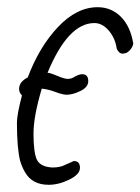

<svg xmlns="http://www.w3.org/2000/svg" viewBox="-20 -510 390 533"><path d="M50 -31Q42 -44 36 -63Q27 -99 27 -169Q27 -192 41 -245Q33 -253 33 -263Q33 -283 57 -295Q89 -380 141 -435Q193 -490 251 -490Q289 -490 315.5 -463.5Q342 -437 350 -389Q347 -373 331 -363Q323 -361 321 -361Q310 -361 304 -375Q300 -404 282 -425Q264 -446 242 -446Q169 -446 112 -308Q119 -308 140 -299Q159 -291 168 -291Q179 -291 189 -298Q201 -304 208 -304Q225 -304 225 -285Q225 -268 203.5 -257.5Q182 -247 165 -247Q154 -247 133 -255Q114 -262 96 -264Q73 -187 73 -139Q73 -86 82.5 -66.5Q92 -47 125 -45Q147 -45 160 -52L185 -63Q202 -63 202 -44Q202 -26 172.5 -11.5Q143 3 115 3Q70 3 50 -31Z"/></svg>

Font: Bad Script
Style: Regular
Weight: 400
Italic angle: -10°
Designer: Roman Shchyukin (Gaslight Type Foundry), Cyreal (Charset Expansion)
Foundry: Gaslight
Version: Version 2.000